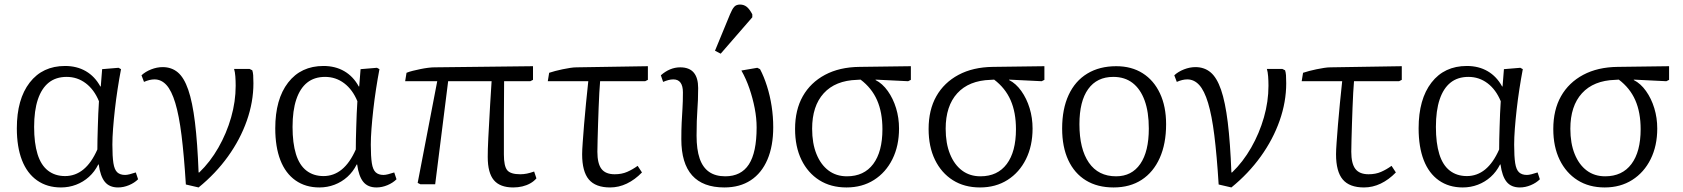

<svg xmlns="http://www.w3.org/2000/svg" viewBox="-20 -810 7399 844"><path d="M248 14Q187 14 143 -17Q99 -48 76.5 -106Q54 -164 54 -246Q54 -374 110.5 -447Q167 -520 266 -520Q318 -520 357.5 -497Q397 -474 421 -430H423L429 -506L501 -512L512 -506Q504 -464 497 -418.5Q490 -373 485 -328.5Q480 -284 477 -244.5Q474 -205 474 -174Q474 -122 478.5 -93Q483 -64 495.5 -52.5Q508 -41 530 -41Q538 -41 550 -44Q562 -47 577 -52L587 -22Q571 -6 547 4Q523 14 499 14Q461 14 441 -10.5Q421 -35 414 -87H412Q396 -55 371 -32.5Q346 -10 314.5 2Q283 14 248 14ZM266 -36Q311 -36 346.5 -65Q382 -94 408 -153Q408 -173 408.5 -198Q409 -223 410 -252Q411 -281 412 -310Q413 -339 415 -365Q394 -416 357 -444Q320 -472 273 -472Q226 -472 194.5 -447Q163 -422 146.5 -373Q130 -324 130 -252Q130 -181 145 -132.5Q160 -84 191 -60Q222 -36 266 -36Z M853 14 797 1Q789 -127 778 -215Q767 -303 750.5 -357.5Q734 -412 711.5 -436.5Q689 -461 659 -461Q638 -461 613 -450L602 -479Q619 -495 644.5 -505Q670 -515 695 -515Q734 -515 761.5 -492Q789 -469 807.5 -415.5Q826 -362 837 -272.5Q848 -183 853 -52H856Q904 -98 940 -161Q976 -224 996 -294Q1016 -364 1016 -433Q1016 -455 1014.5 -474.5Q1013 -494 1009 -507H1077L1089 -501Q1092 -492 1093 -479.5Q1094 -467 1094 -444Q1094 -362 1065 -279.5Q1036 -197 982 -122Q928 -47 853 14Z M1384 14Q1323 14 1279 -17Q1235 -48 1212.5 -106Q1190 -164 1190 -246Q1190 -374 1246.5 -447Q1303 -520 1402 -520Q1454 -520 1493.5 -497Q1533 -474 1557 -430H1559L1565 -506L1637 -512L1648 -506Q1640 -464 1633 -418.5Q1626 -373 1621 -328.5Q1616 -284 1613 -244.5Q1610 -205 1610 -174Q1610 -122 1614.5 -93Q1619 -64 1631.5 -52.5Q1644 -41 1666 -41Q1674 -41 1686 -44Q1698 -47 1713 -52L1723 -22Q1707 -6 1683 4Q1659 14 1635 14Q1597 14 1577 -10.5Q1557 -35 1550 -87H1548Q1532 -55 1507 -32.5Q1482 -10 1450.5 2Q1419 14 1384 14ZM1402 -36Q1447 -36 1482.5 -65Q1518 -94 1544 -153Q1544 -173 1544.5 -198Q1545 -223 1546 -252Q1547 -281 1548 -310Q1549 -339 1551 -365Q1530 -416 1493 -444Q1456 -472 1409 -472Q1362 -472 1330.5 -447Q1299 -422 1282.5 -373Q1266 -324 1266 -252Q1266 -181 1281 -132.5Q1296 -84 1327 -60Q1358 -36 1402 -36Z M2236 14Q2178 14 2151 -18Q2124 -50 2124 -120Q2124 -134 2124.5 -155Q2125 -176 2126.5 -203.5Q2128 -231 2130 -267Q2132 -303 2134.5 -349.5Q2137 -396 2141 -453H1950L1893 0H1828L1816 -6L1902 -453H1761L1767 -490Q1779 -495 1795.5 -499Q1812 -503 1829 -506.5Q1846 -510 1862 -512Q1878 -514 1890 -514L2323 -519V-459L2311 -453H2196Q2196 -414 2195.5 -373Q2195 -332 2195 -290.5Q2195 -249 2195 -209Q2195 -169 2195 -131Q2195 -80 2209.5 -62Q2224 -44 2267 -44Q2282 -44 2296.5 -47Q2311 -50 2328 -56L2338 -26Q2327 -13 2311 -4Q2295 5 2276 9.5Q2257 14 2236 14Z M2662 14Q2598 14 2568.5 -21Q2539 -56 2539 -132Q2539 -150 2541.5 -184Q2544 -218 2547.5 -262.5Q2551 -307 2556 -356Q2561 -405 2566 -453H2388L2394 -490Q2406 -494 2421 -498Q2436 -502 2453 -505.5Q2470 -509 2486 -511.5Q2502 -514 2514 -514L2828 -519V-459L2816 -453H2618Q2616 -433 2614.5 -402.5Q2613 -372 2611.5 -336.5Q2610 -301 2609 -265Q2608 -229 2607 -197Q2606 -165 2606 -143Q2606 -91 2624 -67.5Q2642 -44 2682 -44Q2713 -44 2737 -54.5Q2761 -65 2783 -81L2802 -52Q2771 -20 2735.5 -3Q2700 14 2662 14Z M3164 14Q3070 14 3022.5 -39Q2975 -92 2975 -198Q2975 -240 2976.5 -270.5Q2978 -301 2980 -332Q2982 -363 2982 -404Q2982 -432 2971.5 -446.5Q2961 -461 2940 -461Q2929 -461 2918 -458Q2907 -455 2895 -450L2885 -479Q2904 -496 2925.5 -505Q2947 -514 2970 -514Q3010 -514 3029.5 -491Q3049 -468 3049 -423Q3049 -393 3048 -370.5Q3047 -348 3045.5 -326Q3044 -304 3043 -278Q3042 -252 3042 -214Q3042 -153 3055.5 -113.5Q3069 -74 3097 -54.5Q3125 -35 3168 -35Q3238 -35 3272 -87.5Q3306 -140 3306 -250Q3306 -291 3297.5 -334.5Q3289 -378 3274.5 -420.5Q3260 -463 3239 -500L3309 -512L3321 -506Q3338 -474 3351.5 -431.5Q3365 -389 3372 -343Q3379 -297 3379 -251Q3379 -168 3353.5 -108.5Q3328 -49 3280 -17.5Q3232 14 3164 14ZM3148 -574 3123 -587 3189 -747Q3198 -769 3207 -779.5Q3216 -790 3233 -790Q3250 -790 3262.5 -780Q3275 -770 3287 -747V-734Z M3701 14Q3632 14 3581.5 -18Q3531 -50 3503 -107.5Q3475 -165 3475 -243Q3475 -327 3509 -387Q3543 -447 3606.5 -481Q3670 -515 3758 -516L3984 -519V-459L3972 -453L3829 -460V-458Q3859 -443 3882.5 -410Q3906 -377 3919 -334.5Q3932 -292 3932 -245Q3932 -169 3903 -110.5Q3874 -52 3822 -19Q3770 14 3701 14ZM3703 -35Q3778 -35 3818.5 -89Q3859 -143 3859 -242Q3859 -316 3835.5 -369.5Q3812 -423 3763 -460L3747 -459Q3652 -456 3601 -400Q3550 -344 3550 -244Q3550 -180 3569 -133Q3588 -86 3622 -60.5Q3656 -35 3703 -35Z M4288 14Q4219 14 4168.5 -18Q4118 -50 4090 -107.5Q4062 -165 4062 -243Q4062 -327 4096 -387Q4130 -447 4193.5 -481Q4257 -515 4345 -516L4571 -519V-459L4559 -453L4416 -460V-458Q4446 -443 4469.5 -410Q4493 -377 4506 -334.5Q4519 -292 4519 -245Q4519 -169 4490 -110.5Q4461 -52 4409 -19Q4357 14 4288 14ZM4290 -35Q4365 -35 4405.5 -89Q4446 -143 4446 -242Q4446 -316 4422.5 -369.5Q4399 -423 4350 -460L4334 -459Q4239 -456 4188 -400Q4137 -344 4137 -244Q4137 -180 4156 -133Q4175 -86 4209 -60.5Q4243 -35 4290 -35Z M4875 14Q4804 14 4753.5 -17Q4703 -48 4676 -106Q4649 -164 4649 -245Q4649 -331 4677.5 -392.5Q4706 -454 4759.5 -486.5Q4813 -519 4887 -519Q4954 -519 5003 -488Q5052 -457 5079 -399.5Q5106 -342 5106 -264Q5106 -178 5078 -115.5Q5050 -53 4998.5 -19.5Q4947 14 4875 14ZM4886 -35Q4955 -35 4992.5 -89.5Q5030 -144 5030 -245Q5030 -318 5011.5 -368.5Q4993 -419 4958.5 -445.5Q4924 -472 4874 -472Q4802 -472 4763.5 -418.5Q4725 -365 4725 -264Q4725 -155 4766.5 -95Q4808 -35 4886 -35Z M5393 14 5337 1Q5329 -127 5318 -215Q5307 -303 5290.5 -357.5Q5274 -412 5251.5 -436.5Q5229 -461 5199 -461Q5178 -461 5153 -450L5142 -479Q5159 -495 5184.5 -505Q5210 -515 5235 -515Q5274 -515 5301.5 -492Q5329 -469 5347.5 -415.5Q5366 -362 5377 -272.5Q5388 -183 5393 -52H5396Q5444 -98 5480 -161Q5516 -224 5536 -294Q5556 -364 5556 -433Q5556 -455 5554.5 -474.5Q5553 -494 5549 -507H5617L5629 -501Q5632 -492 5633 -479.5Q5634 -467 5634 -444Q5634 -362 5605 -279.5Q5576 -197 5522 -122Q5468 -47 5393 14Z M5976 14Q5912 14 5882.5 -21Q5853 -56 5853 -132Q5853 -150 5855.5 -184Q5858 -218 5861.5 -262.5Q5865 -307 5870 -356Q5875 -405 5880 -453H5702L5708 -490Q5720 -494 5735 -498Q5750 -502 5767 -505.5Q5784 -509 5800 -511.5Q5816 -514 5828 -514L6142 -519V-459L6130 -453H5932Q5930 -433 5928.5 -402.5Q5927 -372 5925.5 -336.5Q5924 -301 5923 -265Q5922 -229 5921 -197Q5920 -165 5920 -143Q5920 -91 5938 -67.5Q5956 -44 5996 -44Q6027 -44 6051 -54.5Q6075 -65 6097 -81L6116 -52Q6085 -20 6049.5 -3Q6014 14 5976 14Z M6410 14Q6349 14 6305 -17Q6261 -48 6238.5 -106Q6216 -164 6216 -246Q6216 -374 6272.5 -447Q6329 -520 6428 -520Q6480 -520 6519.5 -497Q6559 -474 6583 -430H6585L6591 -506L6663 -512L6674 -506Q6666 -464 6659 -418.5Q6652 -373 6647 -328.5Q6642 -284 6639 -244.5Q6636 -205 6636 -174Q6636 -122 6640.5 -93Q6645 -64 6657.5 -52.5Q6670 -41 6692 -41Q6700 -41 6712 -44Q6724 -47 6739 -52L6749 -22Q6733 -6 6709 4Q6685 14 6661 14Q6623 14 6603 -10.5Q6583 -35 6576 -87H6574Q6558 -55 6533 -32.5Q6508 -10 6476.5 2Q6445 14 6410 14ZM6428 -36Q6473 -36 6508.5 -65Q6544 -94 6570 -153Q6570 -173 6570.5 -198Q6571 -223 6572 -252Q6573 -281 6574 -310Q6575 -339 6577 -365Q6556 -416 6519 -444Q6482 -472 6435 -472Q6388 -472 6356.5 -447Q6325 -422 6308.5 -373Q6292 -324 6292 -252Q6292 -181 6307 -132.5Q6322 -84 6353 -60Q6384 -36 6428 -36Z M7034 14Q6965 14 6914.5 -18Q6864 -50 6836 -107.5Q6808 -165 6808 -243Q6808 -327 6842 -387Q6876 -447 6939.5 -481Q7003 -515 7091 -516L7317 -519V-459L7305 -453L7162 -460V-458Q7192 -443 7215.5 -410Q7239 -377 7252 -334.5Q7265 -292 7265 -245Q7265 -169 7236 -110.5Q7207 -52 7155 -19Q7103 14 7034 14ZM7036 -35Q7111 -35 7151.5 -89Q7192 -143 7192 -242Q7192 -316 7168.5 -369.5Q7145 -423 7096 -460L7080 -459Q6985 -456 6934 -400Q6883 -344 6883 -244Q6883 -180 6902 -133Q6921 -86 6955 -60.5Q6989 -35 7036 -35Z"/></svg>

Font: Literata 18pt Light
Style: Regular
Weight: 300
Designer: Latin by Veronika Burian and Jose Scaglione. Greek by Irene Vlachou. Cyrillic by Vera Evstafieva.
Foundry: TypeTogether
Version: Version 3.103;gftools[0.9.29]